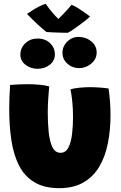

<svg xmlns="http://www.w3.org/2000/svg" viewBox="-20 -947 629 999"><path d="M352 -922Q368 -916.5 389.2 -902.8Q410.5 -889 427.8 -876.5Q445 -864 448.5 -861Q434.5 -847.5 411.5 -830Q388.5 -812.5 366.8 -797.5Q345 -782.5 333.5 -776.5Q318 -776.5 296.5 -777Q275 -777.5 254.5 -778.5Q234 -779.5 221.5 -780.5Q175.5 -817.5 120.5 -874.5Q130.5 -881.5 147.2 -892.2Q164 -903 183 -913Q202 -923 218 -927Q235.5 -901.5 254.2 -879.8Q273 -858 284 -848.5Q292 -856 311.8 -876.5Q331.5 -897 352 -922ZM391.5 -592.5Q356.5 -592.5 330.8 -615.5Q305 -638.5 305 -672Q305 -706 329.8 -730.5Q354.5 -755 388.5 -755Q426.5 -755 454.8 -732Q483 -709 483 -673.5Q483 -649.5 469.2 -631.2Q455.5 -613 434.5 -602.8Q413.5 -592.5 391.5 -592.5ZM175.5 -589Q140.5 -589 113.2 -609.5Q86 -630 86 -662.5Q86 -698 112 -722.2Q138 -746.5 175 -746.5Q216 -746.5 240.8 -722.2Q265.5 -698 265.5 -663.5Q265.5 -631 239 -610Q212.5 -589 175.5 -589ZM346.5 -482Q362.5 -487.5 391.8 -490.5Q421 -493.5 448.5 -493.5Q471.5 -493.5 499.2 -491.5Q527 -489.5 545 -486.5Q555 -415 555 -348Q555 -269.5 541.2 -200.8Q527.5 -132 496.5 -79.8Q465.5 -27.5 414.2 2.2Q363 32 288.5 32Q210 32 159 1.2Q108 -29.5 79.5 -85Q51 -140.5 39.5 -215.5Q28 -290.5 28 -378.5Q28 -440 32.5 -505Q49 -506.5 75.2 -507.8Q101.5 -509 123 -509Q154.5 -509 186.2 -506Q218 -503 236 -497.5Q233.5 -470.5 231 -434.2Q228.5 -398 228.5 -359.5Q228.5 -308.5 233.2 -260.8Q238 -213 252.2 -182.5Q266.5 -152 295 -152Q322 -152 336 -179.5Q350 -207 355 -249.8Q360 -292.5 360 -338Q360 -381 356 -420Q352 -459 346.5 -482Z"/></svg>

Font: Grandstander Black
Style: Regular
Weight: 900
Designer: Tyler Finck
Foundry: Etcetera Type Co
Version: Version 1.200; ttfautohint (v1.8.3)